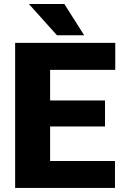

<svg xmlns="http://www.w3.org/2000/svg" viewBox="-20 -921 600 941"><path d="M543.5 -131.8V0H54.2V-710.9H544.9V-578.6H225.6V-428.7H494.6V-301.3H225.6V-131.8ZM295.4 -901.4 392.6 -748H259.3L121.6 -901.4Z"/></svg>

Font: Vazirmatn RD UI FD Black
Style: Regular
Weight: 900
Designer: Saber Rastikerdar
Foundry: Saber Rastikerdar
Version: Version 33.003